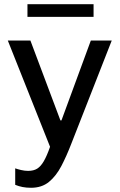

<svg xmlns="http://www.w3.org/2000/svg" viewBox="-20 -703 566 909"><path d="M127 186Q105 186 87 182.5Q69 179 52 172V94Q63 98 80 102Q97 106 113 106Q139 106 156 95.5Q173 85 187.5 60Q202 35 217 -8L17 -511H124L266 -133H271L410 -511H509L317 -21Q295 36 270.5 83Q246 130 212 158Q178 186 127 186ZM110 -623V-683H423V-623Z"/></svg>

Font: Chivo Medium
Style: Regular
Weight: 400
Version: Version 2.002